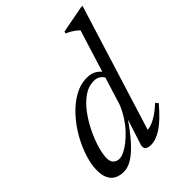

<svg xmlns="http://www.w3.org/2000/svg" viewBox="-207 -827 948 948"><g transform="rotate(-45 267.5 -353.0)"><path d="M368.5 -375.5Q362.5 -392.5 348 -403.2Q333.5 -414 311 -414Q274.5 -414 241 -390.5Q207.5 -367 179.5 -329.2Q151.5 -291.5 130.8 -248.5Q110 -205.5 98.5 -165.8Q87 -126 87 -98.5Q87 -75 99.2 -63.5Q111.5 -52 130.5 -52Q144.5 -52 163.8 -61.2Q183 -70.5 204.5 -87.2Q226 -104 247.5 -127Q269 -150 287.5 -178.8Q306 -207.5 319 -239.5L442.5 -637Q433.5 -645.5 424.5 -652.2Q415.5 -659 404.5 -665.5Q393.5 -672 379 -677.5L382.5 -688.5L525 -715.5H535L324 -37L314.5 -55Q330.5 -52.5 352 -59.2Q373.5 -66 398.5 -82.2Q423.5 -98.5 449.5 -123L461.5 -109.5Q405.5 -43.5 364.5 -16.8Q323.5 10 289 10Q266.5 10 257.2 0.2Q248 -9.5 253.5 -27L306.5 -190.5H318Q278 -131 246.2 -92.2Q214.5 -53.5 188.5 -31.5Q162.5 -9.5 140.8 -0.2Q119 9 99.5 9Q73 9 52.8 -1.2Q32.5 -11.5 21.5 -33.5Q10.5 -55.5 10.5 -90Q10.5 -130 25.8 -178.2Q41 -226.5 68.2 -274.2Q95.5 -322 132 -361.8Q168.5 -401.5 211 -425.5Q253.5 -449.5 299.5 -449.5Q329 -449.5 349.2 -437.2Q369.5 -425 385 -401Z"/></g></svg>

Font: Newsreader 28pt
Style: Italic
Weight: 400
Italic angle: -17°
Version: Version 1.003